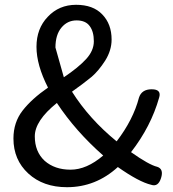

<svg xmlns="http://www.w3.org/2000/svg" viewBox="-20 -767 720 800"><path d="M211 -569 246 -445Q307 -486 339 -521Q371 -556 371 -595Q371 -635 354 -658Q337 -682 299 -682Q261 -682 236 -652Q211 -622 211 -569ZM259 13Q160 13 98 -44Q36 -101 36 -190Q36 -257 74 -306Q112 -355 180 -402Q132 -496 132 -572Q132 -648 179 -697Q226 -747 297 -747Q368 -747 406 -707Q445 -667 445 -602Q445 -557 418 -514Q391 -472 362 -447Q333 -423 280 -385Q352 -271 466 -178Q535 -268 559 -360Q570 -395 612 -395Q654 -395 643 -360Q609 -240 526 -133Q601 -80 635 -72Q663 -63 651 -25Q639 13 610 3Q559 -9 471 -71Q379 13 259 13ZM217 -338Q125 -264 125 -199Q125 -135 166 -97Q208 -60 274 -60Q341 -60 410 -119Q295 -220 217 -338Z"/></svg>

Font: Swei Gothic CJK TC Regular
Style: Regular
Weight: 400
Version: Version 2.129